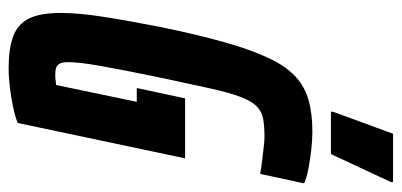

<svg xmlns="http://www.w3.org/2000/svg" viewBox="-263 -660 931 445"><g transform="rotate(90 202.5 -437.5)"><path d="M138 8Q93 8 64.5 -2.5Q36 -13 23 -39Q10 -65 10 -113Q10 -153 18.5 -208.5Q27 -264 42 -341Q60 -429 77.5 -491Q95 -553 114 -593.5Q133 -634 156.5 -656Q180 -678 211.5 -687Q243 -696 285 -696Q304 -696 326.5 -693.5Q349 -691 370 -687Q391 -683 405 -677L383 -575Q366 -578 348.5 -580Q331 -582 318 -583.5Q305 -585 298 -585Q273 -585 256 -582Q239 -579 227 -567.5Q215 -556 205 -530.5Q195 -505 185 -459.5Q175 -414 160 -344Q142 -257 133 -206Q124 -155 124 -131Q124 -117 127.5 -110.5Q131 -104 137.5 -102Q144 -100 155 -100Q159 -100 163 -100.5Q167 -101 171 -101.5Q175 -102 177 -102L216 -289H184L208 -401H347L265 -13Q250 -7 228.5 -2.5Q207 2 183.5 5Q160 8 138 8ZM239 -739V-744L290 -883H402V-878L337 -739Z"/></g></svg>

Font: Saira UltraCondensed ExtraBold
Style: Italic
Weight: 800
Width: 1
Italic angle: -12°
Designer: Hector Gatti with collaboration of the Omnibus-Type team
Foundry: Omnibus-Type
Version: Version 1.101